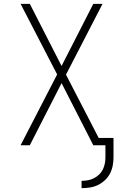

<svg xmlns="http://www.w3.org/2000/svg" viewBox="-20 -755 640 998"><path d="M404 223V185Q421 185 437 182Q453 179 468 171.5Q483 164 495 152.5Q507 141 514.5 126Q522 111 525 94.5Q528 78 528 62V0H465L300 -323L135 0H87L277 -368L87 -735H135L300 -412L465 -735H513L323 -367L493 -38H570V62Q570 84 566 105.5Q562 127 552 146.5Q542 166 525.5 181.5Q509 197 489.5 206.5Q470 216 448 219.5Q426 223 404 223Z"/></svg>

Font: Iosevka Aile Extralight
Style: Regular
Weight: 200
Designer: Belleve Invis
Foundry: Belleve Invis
Version: Version 31.1.0; ttfautohint (v1.8.4)